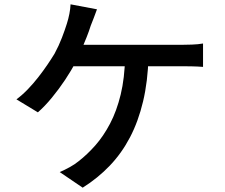

<svg xmlns="http://www.w3.org/2000/svg" viewBox="-20 -821 1040 887"><path d="M428 -778Q421 -760 413.5 -739Q406 -718 399 -702Q392 -679 380.5 -650Q369 -621 356.5 -591.5Q344 -562 330 -535Q310 -496 281 -452.5Q252 -409 219.5 -369.5Q187 -330 155 -302L56 -362Q83 -382 108.5 -408.5Q134 -435 157 -464.5Q180 -494 199 -522Q218 -550 232 -573Q252 -610 266 -646.5Q280 -683 289 -712Q296 -734 300.5 -757Q305 -780 306 -801ZM289 -614Q304 -614 336.5 -614Q369 -614 414 -614Q459 -614 509 -614Q559 -614 608.5 -614Q658 -614 701.5 -614Q745 -614 776.5 -614Q808 -614 820 -614Q839 -614 867 -615Q895 -616 918 -620V-512Q893 -514 865 -514.5Q837 -515 820 -515Q805 -515 765.5 -515Q726 -515 672 -515Q618 -515 557.5 -515Q497 -515 441 -515Q385 -515 341.5 -515Q298 -515 278 -515ZM666 -558Q663 -445 641 -352.5Q619 -260 580.5 -186.5Q542 -113 487 -55.5Q432 2 362 46L256 -26Q279 -36 302.5 -49Q326 -62 343 -76Q383 -107 420.5 -149.5Q458 -192 488.5 -250Q519 -308 537.5 -384Q556 -460 558 -559Z"/></svg>

Font: Noto Sans SC Thin Medium
Style: Regular
Weight: 500
Version: Version 2.004-H2;hotconv 1.0.118;makeotfexe 2.5.65603